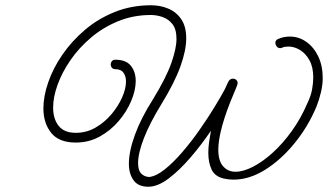

<svg xmlns="http://www.w3.org/2000/svg" viewBox="-20 -653 1267 730"><path d="M544 57Q505 57 487.5 32Q470 7 470 -30Q470 -77 493 -140.5Q516 -204 562 -276Q612 -358 631.5 -413.5Q651 -469 651 -505Q651 -542 635.5 -561.5Q620 -581 597.5 -588.5Q575 -596 554 -596Q487 -596 429.5 -572.5Q372 -549 326 -510Q280 -471 248 -424.5Q216 -378 199 -331Q182 -284 182 -244Q182 -201 203 -174.5Q224 -148 268 -148Q309 -148 343.5 -168Q378 -188 404 -219Q430 -250 444.5 -283Q459 -316 459 -343Q459 -363 449.5 -376.5Q440 -390 418 -390Q410 -390 405.5 -395.5Q401 -401 401 -408Q401 -415 405.5 -420.5Q410 -426 418 -426Q459 -426 477.5 -403Q496 -380 496 -345Q496 -310 479 -269.5Q462 -229 431.5 -193Q401 -157 359.5 -134Q318 -111 268 -111Q204 -111 174.5 -148Q145 -185 145 -241Q145 -287 163.5 -340.5Q182 -394 217.5 -445.5Q253 -497 303 -539.5Q353 -582 416.5 -607.5Q480 -633 554 -633Q590 -633 620.5 -620Q651 -607 669.5 -579.5Q688 -552 688 -507Q688 -462 666 -400.5Q644 -339 593 -256Q550 -186 527.5 -128.5Q505 -71 505 -33Q505 -5 517 7Q529 19 547 20Q574 17 606.5 -9Q639 -35 673 -74.5Q707 -114 738.5 -159Q770 -204 795 -245Q820 -286 835 -314Q839 -322 842.5 -330.5Q846 -339 849 -344Q855 -354 866 -354Q874 -354 880 -347.5Q886 -341 882 -330Q881 -326 877.5 -318Q874 -310 870 -300Q840 -230 825 -175.5Q810 -121 810 -85Q810 -41 828.5 -20.5Q847 0 875 0Q905 0 942 -19Q979 -38 1017.5 -73Q1056 -108 1090 -155.5Q1124 -203 1148 -259Q1162 -288 1166.5 -312.5Q1171 -337 1171 -359Q1171 -398 1156.5 -424Q1142 -450 1120.5 -463Q1099 -476 1077 -476Q1070 -476 1063.5 -475Q1057 -474 1051 -471Q1049 -470 1045 -470Q1037 -470 1032 -476.5Q1027 -483 1027 -490Q1027 -501 1038 -505Q1049 -510 1060.5 -512Q1072 -514 1082 -514Q1116 -514 1144.5 -494Q1173 -474 1190 -438.5Q1207 -403 1207 -356Q1207 -331 1200.5 -303Q1194 -275 1183 -247Q1151 -171 1099.5 -108Q1048 -45 988 -7.5Q928 30 868 30Q859 30 849.5 29Q840 28 831 26Q797 18 784.5 -8.5Q772 -35 772 -72Q772 -92 775 -113Q778 -134 782 -156Q747 -104 705 -55Q663 -6 621.5 25.5Q580 57 544 57Z"/></svg>

Font: Meow Script
Style: Regular
Weight: 400
Designer: Robert E. Leuschke
Foundry: Robert E. Leuschke
Version: Version 1.010; ttfautohint (v1.8.3)